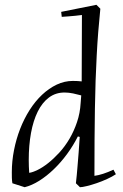

<svg xmlns="http://www.w3.org/2000/svg" viewBox="-20 -779 518 809"><path d="M402.8 -742.2Q397.9 -693.8 394 -645.3Q390.1 -596.7 387.5 -545.7Q384.8 -494.6 382.8 -439.2Q380.9 -383.8 379.9 -321.5Q378.9 -259.3 378.4 -189.2Q377.9 -119.1 377.9 -38.1Q411.6 -42.5 458 -64L468.3 -44.9Q453.1 -34.7 431.2 -24.7Q409.2 -14.6 387 -7.1Q364.7 0.5 345.5 5.1Q326.2 9.8 316.9 9.8L299.8 -6.8Q303.7 -40.5 306.4 -75.2Q309.1 -109.9 311.5 -138.2Q314 -171.4 315.9 -202.1L308.1 -204.1Q288.6 -165.5 262.5 -129.9Q236.3 -94.2 206.5 -65.7Q176.8 -37.1 145.3 -17.3Q113.8 2.4 84 9.8L32.2 -6.8Q30.3 -18.1 30 -30Q29.8 -42 29.8 -53.2Q29.8 -100.1 39.1 -146.7Q48.3 -193.4 64.9 -236.1Q81.5 -278.8 105 -315.7Q128.4 -352.5 157.2 -379.6Q186 -406.7 218.8 -422.4Q251.5 -438 287.1 -438Q297.9 -438 306.9 -437.5Q315.9 -437 324.2 -436L325.2 -715.8Q311 -713.9 295.9 -712.4Q283.2 -710.9 268.1 -710Q252.9 -709 240.2 -708L237.8 -729L386.2 -758.8ZM322.3 -377Q307.1 -381.3 288.1 -385.3Q269 -389.2 252 -389.2Q214.4 -389.2 186 -367.9Q157.7 -346.7 138.9 -308.6Q120.1 -270.5 110.6 -218.5Q101.1 -166.5 101.1 -105Q101.1 -91.3 101.6 -77.9Q102.1 -64.5 103 -50.8Q117.7 -52.7 138.9 -63.2Q160.2 -73.7 183.3 -92Q206.5 -110.4 230 -136Q253.4 -161.6 272.5 -193.8Q291.5 -226.1 304.4 -264.2Q317.4 -302.2 319.8 -345.2Z"/></svg>

Font: Simonetta
Style: Italic
Weight: 400
Italic angle: -2°
Designer: Gayaneh Bagdasaryan
Foundry: BrownFox
Version: Version 1.001